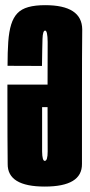

<svg xmlns="http://www.w3.org/2000/svg" viewBox="-20 -700 338 725"><path d="M149 4.5Q290.5 4.5 289.5 -81Q289.5 -167 289.5 -339Q289.5 -498.5 290.5 -589Q289.5 -680.5 150.5 -680.5V-584.5Q159.5 -584.5 160 -541.5Q159.5 -500 159.5 -335Q159.5 -164 160 -128Q160 -92.5 149 -92.5Q139.5 -92.5 139 -128Q139 -162 139 -295.5H170.5V-380.5H8Q8 -359.5 8 -335.5Q8 -165 9 -81Q8 4.5 149 4.5ZM138.5 -451Q139 -486.5 139.5 -512Q140 -537.5 140.5 -553.2Q141 -569 143.5 -576.8Q146 -584.5 150.5 -584.5L157.5 -636.5L150.5 -680.5Q112.5 -680.5 86.8 -673.2Q61 -666 45.8 -650Q30.5 -634 22.2 -607.5Q14 -581 11.2 -542.2Q8.5 -503.5 8.5 -451.5Z"/></svg>

Font: Anybody UltraCondensed
Style: Bold
Weight: 700
Width: 1
Version: Version 1.113;gftools[0.9.25]